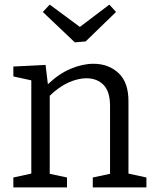

<svg xmlns="http://www.w3.org/2000/svg" viewBox="-20 -814 673 834"><path d="M38 0V-43L116 -60V-465L38 -482V-525L178 -532L188 -448Q236 -494 287.5 -515.5Q339 -537 386 -537Q452 -537 495.5 -496Q539 -455 538 -371V-60L616 -43V0H383V-43L458 -59V-354Q458 -416 430 -445Q402 -474 355 -474Q319 -474 277.5 -455.5Q236 -437 196 -398V-59L271 -43V0ZM455 -794 484 -762 352 -634 305 -630 166 -762 196 -794 327 -697Z"/></svg>

Font: Bitter
Style: Regular
Weight: 400
Designer: Sol Matas, and Bitter project Authors
Foundry: Sol Matas
Version: Version 2.001